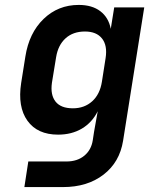

<svg xmlns="http://www.w3.org/2000/svg" viewBox="-20 -580 640 780"><path d="M79 180 95 76H250Q294 76 322.5 52.5Q351 29 357 -11L362 -44L377 -128Q354 -82 312.5 -57.5Q271 -33 216 -33Q132 -33 91.5 -89.5Q51 -146 66 -243L83 -350Q98 -446 157 -503Q216 -560 300 -560Q354 -560 387.5 -534.5Q421 -509 430 -463L444 -550H566L480 -8Q466 79 400.5 129.5Q335 180 236 180ZM276 -140Q323 -140 354.5 -168.5Q386 -197 394 -248L409 -344Q417 -395 394.5 -423.5Q372 -452 325 -452Q277 -452 246.5 -424.5Q216 -397 208 -348L191 -244Q184 -195 205.5 -167.5Q227 -140 276 -140Z"/></svg>

Font: JetBrains Mono NL
Style: Bold Italic
Weight: 700
Italic angle: -9°
Designer: Philipp Nurullin, Konstantin Bulenkov
Foundry: JetBrains
Version: Version 2.304; ttfautohint (v1.8.4.7-5d5b)